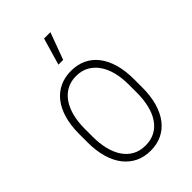

<svg xmlns="http://www.w3.org/2000/svg" viewBox="-223 -832 933 933"><g transform="rotate(-45 243.5 -366.0)"><path d="M54.7 -236.3V-292.5Q54.7 -351.1 67.9 -396.7Q81.1 -442.4 105.7 -473.9Q130.4 -505.4 165.3 -521.7Q200.2 -538.1 243.2 -538.1Q287.1 -538.1 321.8 -521.7Q356.4 -505.4 380.9 -473.9Q405.3 -442.4 418.5 -396.7Q431.6 -351.1 431.6 -292.5V-236.3Q431.6 -177.7 418.5 -131.8Q405.3 -85.9 380.9 -54.2Q356.4 -22.5 321.8 -5.9Q287.1 10.7 243.7 10.7Q200.2 10.7 165.5 -5.9Q130.9 -22.5 106 -54.2Q81.1 -85.9 67.9 -131.8Q54.7 -177.7 54.7 -236.3ZM91.8 -292.5V-236.3Q91.8 -190.4 101.3 -151.6Q110.8 -112.8 129.9 -84.5Q148.9 -56.2 177.5 -40.5Q206.1 -24.9 243.7 -24.9Q281.7 -24.9 310.3 -40.5Q338.9 -56.2 357.7 -84.5Q376.5 -112.8 385.7 -151.6Q395 -190.4 395 -236.3V-292.5Q395 -337.9 385.5 -376.2Q376 -414.6 356.7 -442.9Q337.4 -471.2 309.1 -487.1Q280.8 -502.9 243.2 -502.9Q206.1 -502.9 177.5 -487.1Q148.9 -471.2 129.9 -442.9Q110.8 -414.6 101.3 -376.2Q91.8 -337.9 91.8 -292.5ZM221.7 -602.5 262.2 -741.7H305.7L254.4 -602.5Z"/></g></svg>

Font: Roboto Condensed ExtraLight
Style: Regular
Weight: 250
Designer: Christian Robertson
Foundry: Google
Version: Version 3.008; 2023